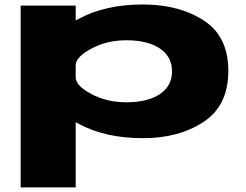

<svg xmlns="http://www.w3.org/2000/svg" viewBox="-20 -611 1098 856"><path d="M72 224.5V-586H317.5V-520Q325 -524 333 -528Q450 -591 617.5 -591Q778 -591 888 -520Q998 -449 998 -294.8Q998 -140.5 888 -67.8Q778 5 617.5 5Q450 5 333 -58Q325 -62 317.5 -66V224.5ZM317.5 -264Q319.5 -228 387 -192Q456 -155 543 -155Q638.5 -155 692.8 -191.5Q747 -228 747 -293Q747 -358 692.8 -394.8Q638.5 -431.5 543 -431.5Q456 -431.5 387 -394Q319.5 -358 317.5 -322Z"/></svg>

Font: Anybody UltraExpanded ExtraBold
Style: Regular
Weight: 800
Width: 9
Designer: Tyler Finck
Foundry: Etcetera Type Company
Version: Version 1.010; ttfautohint (v1.8.3) -l 8 -r 50 -G 200 -x 14 